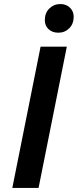

<svg xmlns="http://www.w3.org/2000/svg" viewBox="-20 -931 385 951"><path d="M41 0 181 -700H311L171 0ZM269 -769Q239 -769 220.5 -786.5Q202 -804 202 -831Q202 -867 224.5 -889Q247 -911 279 -911Q308 -911 326.5 -893Q345 -875 345 -848Q345 -813 323 -791Q301 -769 269 -769Z"/></svg>

Font: MOST Montserrat SemiBold
Style: Italic
Weight: 600
Italic angle: -11.3°
Designer: Julieta Ulanovsky
Foundry: Julieta Ulanovsky
Version: Version 8.000;March 11, 2024;FontCreator 15.0.0.2926 64-bit